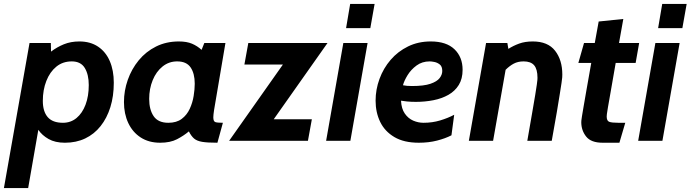

<svg xmlns="http://www.w3.org/2000/svg" viewBox="-56 -720 3532 982"><path d="M-36 242 95 -500H204L205 -456Q235 -479 270.5 -493.5Q306 -508 350 -508Q406 -508 445.5 -481.5Q485 -455 505.5 -407.5Q526 -360 526 -297Q526 -228 508.5 -172Q491 -116 458.5 -75Q426 -34 380 -12Q334 10 276 10Q226 10 192.5 -9Q159 -28 140 -56L88 242ZM266 -92Q306 -92 335.5 -116.5Q365 -141 381.5 -184.5Q398 -228 398 -285Q398 -339 377.5 -372.5Q357 -406 311 -406Q265 -406 232 -379Q199 -352 181 -306Q163 -260 163 -204Q163 -150 188 -121Q213 -92 266 -92Z M763 10Q705 10 663.5 -17Q622 -44 600 -91Q578 -138 578 -198Q578 -256 597.5 -311.5Q617 -367 653.5 -411.5Q690 -456 742 -482Q794 -508 859 -508Q899 -508 926 -496.5Q953 -485 975 -465L989 -500H1097L1039 -158Q1037 -145 1036 -135.5Q1035 -126 1035 -120Q1035 -99 1045.5 -95.5Q1056 -92 1084 -92L1056 10Q1005 10 978 5.5Q951 1 936.5 -11.5Q922 -24 910 -48Q884 -26 849.5 -8Q815 10 763 10ZM805 -92Q847 -92 873.5 -112Q900 -132 914.5 -163.5Q929 -195 934.5 -229.5Q940 -264 940 -292Q940 -344 919 -375Q898 -406 850 -406Q808 -406 775.5 -380Q743 -354 725 -310Q707 -266 707 -214Q707 -159 730 -125.5Q753 -92 805 -92Z M1116 0 1391 -390H1194L1214 -500H1619L1344 -110H1539L1519 0Z M1612 0 1700 -500H1824L1736 0ZM1714 -576 1735 -700H1860L1838 -576Z M2086 10Q2010 10 1961 -19Q1912 -48 1888.5 -96.5Q1865 -145 1865 -205Q1865 -262 1885 -316.5Q1905 -371 1942 -414Q1979 -457 2031 -482.5Q2083 -508 2147 -508Q2227 -508 2268.5 -468Q2310 -428 2310 -363Q2310 -317 2290.5 -285.5Q2271 -254 2237.5 -235Q2204 -216 2161 -207.5Q2118 -199 2071 -199Q2046 -199 2025.5 -201Q2005 -203 1995 -205Q1997 -164 2014.5 -139Q2032 -114 2057.5 -103Q2083 -92 2110 -92Q2155 -92 2195 -104Q2235 -116 2267 -133L2253 -28Q2222 -12 2179.5 -1Q2137 10 2086 10ZM2051 -280Q2112 -280 2145.5 -291.5Q2179 -303 2192.5 -320.5Q2206 -338 2206 -357Q2206 -380 2193.5 -390Q2181 -400 2166 -403Q2151 -406 2142 -406Q2103 -406 2074.5 -385Q2046 -364 2028.5 -335.5Q2011 -307 2005 -284Q2014 -282 2025.5 -281Q2037 -280 2051 -280Z M2342 0 2430 -500H2539L2544 -470Q2569 -486 2599 -497Q2629 -508 2669 -508Q2746 -508 2783 -460.5Q2820 -413 2820 -339Q2820 -333 2819.5 -324Q2819 -315 2816 -296Q2813 -277 2807.5 -241.5Q2802 -206 2792 -147Q2782 -88 2766 0H2641Q2656 -87 2666 -144Q2676 -201 2681.5 -235Q2687 -269 2689.5 -286.5Q2692 -304 2692.5 -311Q2693 -318 2693 -322Q2693 -366 2676 -386Q2659 -406 2622 -406Q2593 -406 2571.5 -394.5Q2550 -383 2530 -363L2466 0Z M3026 10Q2967 10 2942 -21.5Q2917 -53 2917 -95Q2917 -98 2917.5 -104Q2918 -110 2920.5 -125.5Q2923 -141 2928.5 -173Q2934 -205 2943.5 -259.5Q2953 -314 2968 -398H2902L2931 -500H2986L3006 -610L3132 -623L3110 -500H3213L3195 -398H3093Q3077 -305 3067.5 -251.5Q3058 -198 3053.5 -172Q3049 -146 3048 -137Q3047 -128 3047 -124Q3047 -102 3060 -97Q3073 -92 3107 -92H3142L3112 10Z M3208 0 3296 -500H3420L3332 0ZM3310 -576 3331 -700H3456L3434 -576Z"/></svg>

Font: Cabin VF Beta
Style: Italic
Weight: 400
Italic angle: -7°
Designer: Pablo Impallari
Foundry: Pablo Impallari. http://www.impallari.com Igino Marini. http://www.ikern.com
Version: Version 2.300